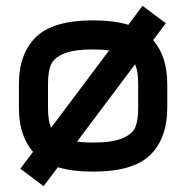

<svg xmlns="http://www.w3.org/2000/svg" viewBox="-20 -580 640 660"><path d="M50 0 130 60 550 -500 470 -560ZM455 -290V-250H555V-290Q555 -395 496.5 -452.5Q438 -510 300 -510Q162 -510 103.5 -452.5Q45 -395 45 -290V-250H145V-290Q145 -334 155 -357.5Q165 -381 199.5 -395.5Q234 -410 300 -410Q366 -410 400.5 -395.5Q435 -381 445 -357.5Q455 -334 455 -290ZM145 -210V-250H45V-210Q45 -105 103.5 -47.5Q162 10 300 10Q438 10 496.5 -47.5Q555 -105 555 -210V-250H455V-210Q455 -166 445 -142.5Q435 -119 400.5 -104.5Q366 -90 300 -90Q234 -90 199.5 -104.5Q165 -119 155 -142.5Q145 -166 145 -210Z"/></svg>

Font: Millimetre
Style: Regular
Weight: 500
Designer: Jérémy Landes
Version: Version 1.0